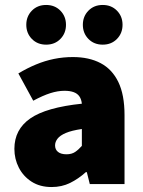

<svg xmlns="http://www.w3.org/2000/svg" viewBox="-20 -742 576 774"><path d="M188 12Q141 12 107.5 -9.5Q74 -31 56 -66Q38 -101 38 -142Q38 -220 102 -264.5Q166 -309 310 -324Q308 -342 300 -353.5Q292 -365 277 -370.5Q262 -376 240 -376Q213 -376 183 -366.5Q153 -357 114 -336L54 -446Q89 -467 125 -482Q161 -497 198 -504.5Q235 -512 274 -512Q339 -512 385.5 -487.5Q432 -463 457 -411.5Q482 -360 482 -278V0H342L330 -48H326Q296 -21 262.5 -4.5Q229 12 188 12ZM248 -120Q269 -120 283 -129.5Q297 -139 310 -154V-222Q269 -216 245.5 -206Q222 -196 212 -183Q202 -170 202 -156Q202 -139 214 -129.5Q226 -120 248 -120ZM166 -562Q131 -562 108.5 -585Q86 -608 86 -642Q86 -676 108.5 -699Q131 -722 166 -722Q201 -722 223.5 -699Q246 -676 246 -642Q246 -608 223.5 -585Q201 -562 166 -562ZM394 -562Q359 -562 336.5 -585Q314 -608 314 -642Q314 -676 336.5 -699Q359 -722 394 -722Q429 -722 451.5 -699Q474 -676 474 -642Q474 -608 451.5 -585Q429 -562 394 -562Z"/></svg>

Font: Mada Black
Style: Regular
Weight: 900
Designer: Khaled Hosny
Version: Version 1.5